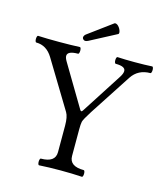

<svg xmlns="http://www.w3.org/2000/svg" viewBox="-135 -931 892 1029"><g transform="rotate(15 310.5 -416.5)"><path d="M171.4 -14.6Q171.4 -22 173.3 -27.8Q175.3 -33.7 178.2 -33.7Q258.3 -33.7 258.3 -90.8V-237.8Q258.3 -287.1 244.6 -309.6L85.4 -572.3Q51.3 -628.4 -6.3 -628.4Q-9.3 -628.4 -11.2 -633.8Q-13.2 -639.2 -13.2 -646.5Q-13.2 -653.8 -11.2 -659.7Q-9.3 -665.5 -6.3 -665.5Q42 -663.1 109.9 -663.1Q177.7 -663.1 226.1 -665.5Q229 -665.5 231 -660.2Q232.9 -654.8 232.9 -647.5Q232.9 -640.1 231 -634.3Q229 -628.4 226.1 -628.4Q167 -628.4 167 -600.6Q167 -589.4 177.2 -572.3L314.5 -341.8Q318.4 -335 322.3 -335Q325.7 -335 330.1 -341.8L475.6 -567.9Q488.8 -588.4 488.8 -602.5Q488.8 -628.4 434.6 -628.4Q431.2 -628.4 429.2 -633.8Q427.2 -639.2 427.2 -646.5Q427.2 -654.3 429.2 -659.9Q431.2 -665.5 434.6 -665.5Q475.1 -663.1 531.2 -663.1Q587.4 -663.1 627.4 -665.5Q630.4 -665.5 632.3 -660.2Q634.3 -654.8 634.3 -647.5Q634.3 -640.1 632.3 -634.3Q630.4 -628.4 627.4 -628.4Q559.6 -628.4 524.4 -575.2L374 -344.2Q342.3 -294.4 339.4 -281.2Q336.4 -266.6 336.4 -238.8V-90.8Q336.4 -33.7 416.5 -33.7Q419.4 -33.7 421.4 -28.3Q423.3 -22.9 423.3 -15.6Q423.3 -8.3 421.4 -2.4Q419.4 3.4 416.5 3.4Q361.3 0 297.4 0Q233.4 0 178.2 3.4Q175.3 3.4 173.3 -2Q171.4 -7.3 171.4 -14.6ZM261.2 -709.5Q251.5 -704.6 245.1 -704.6Q236.8 -704.6 231 -712.4Q228.5 -716.3 228.5 -719.7Q228.5 -725.1 231.7 -730.2Q234.9 -735.4 239.7 -738.8L371.6 -835.9Q373.5 -837.4 377 -837.4Q382.3 -837.4 388.4 -833.3Q394.5 -829.1 399.9 -821.3Q404.8 -814.5 407.5 -806.9Q410.2 -799.3 410.2 -793.9Q410.2 -788.1 406.7 -786.1Z"/></g></svg>

Font: JuniusX
Style: Regular
Weight: 400
Designer: Peter S. Baker
Foundry: Briery Creek Software
Version: Version 1.004